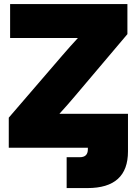

<svg xmlns="http://www.w3.org/2000/svg" viewBox="-20 -748 692 972"><path d="M317.4 204.1V47.9H383.8Q424.8 47.9 424.8 7.8V0H24.4V-152.3L296.4 -468.3Q315.4 -490.2 334.7 -512Q354 -533.7 374.5 -555.7H31.2V-727.5H625V-575.2L356.4 -257.8Q338.4 -236.3 319.3 -214.8Q300.3 -193.4 280.8 -171.9H627.9V18.6Q627.9 204.1 422.9 204.1Z"/></svg>

Font: Inter Display Black
Style: Regular
Weight: 900
Designer: Rasmus Andersson
Foundry: rsms
Version: Version 4.000;git-a52131595